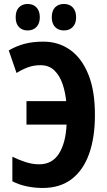

<svg xmlns="http://www.w3.org/2000/svg" viewBox="-20 -933 539 963"><path d="M183.1 -606Q149.4 -606 120.6 -595.5Q91.8 -585 63 -566.9L23.9 -680.2Q62.5 -702.6 103.8 -713.4Q145 -724.1 195.8 -724.1Q272.5 -724.6 331.3 -683.1Q390.1 -641.6 423.3 -559.3Q456.5 -477.1 456.1 -355Q456.1 -243.2 426.8 -161.1Q397.5 -79.1 339.4 -34.7Q281.2 9.8 193.8 9.8Q152.3 9.8 112.5 1.2Q72.8 -7.3 42 -23.9V-147Q73.7 -131.3 108.2 -120.1Q142.6 -108.9 176.8 -108.9Q241.7 -108.9 275.6 -162.4Q309.6 -215.8 314 -308.1H112.8V-425.8H312Q307.6 -470.7 293.7 -512Q279.8 -553.2 252.9 -579.6Q226.1 -606 183.1 -606ZM58.6 -846.2Q58.6 -879.4 75.2 -896.2Q91.8 -913.1 118.7 -913.1Q146.5 -913.1 163.1 -895.5Q179.7 -877.9 179.7 -846.2Q179.7 -815.4 163.1 -797.9Q146.5 -780.3 118.7 -780.3Q91.8 -780.3 75.2 -797.1Q58.6 -814 58.6 -846.2ZM239.7 -846.2Q239.7 -879.4 256.3 -896.2Q272.9 -913.1 300.8 -913.1Q328.6 -913.1 345.2 -895.5Q361.8 -877.9 361.8 -846.2Q361.8 -815.4 345.2 -797.9Q328.6 -780.3 300.8 -780.3Q272.9 -780.3 256.3 -797.6Q239.7 -814.9 239.7 -846.2Z"/></svg>

Font: Open Sans Condensed
Style: Bold
Weight: 700
Width: 3
Designer: Monotype Design Team
Foundry: Monotype Imaging Inc.
Version: Version 3.003; ttfautohint (v1.8.4)